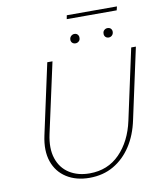

<svg xmlns="http://www.w3.org/2000/svg" viewBox="-96 -970 885 1052"><g transform="rotate(-10 346.5 -443.5)"><path d="M317 6Q243 6 190 -27.5Q137 -61 116 -122Q95 -183 113 -266L198 -658H227L142 -269Q125 -191 143.5 -134.5Q162 -78 209 -48Q256 -18 322 -18Q423 -18 489.5 -86Q556 -154 580 -265L665 -658H691L606 -265Q589 -183 549.5 -122.5Q510 -62 451.5 -28Q393 6 317 6ZM369 -733Q361 -733 355 -736.5Q349 -740 346 -746.5Q343 -753 344 -760Q345 -771 353 -778Q361 -785 371 -785Q379 -785 384.5 -781.5Q390 -778 393 -771.5Q396 -765 395 -758Q395 -747 387 -740Q379 -733 369 -733ZM553 -733Q546 -733 540 -736.5Q534 -740 531 -746.5Q528 -753 529 -760Q529 -771 537 -778Q545 -785 555 -785Q564 -785 569.5 -781.5Q575 -778 578 -771.5Q581 -765 580 -758Q579 -747 571.5 -740Q564 -733 553 -733ZM344 -872 348 -893H627L622 -872Z"/></g></svg>

Font: Ysabeau Office Thin
Style: Italic
Weight: 250
Italic angle: -12°
Designer: Christian Thalmann (Catharsis Fonts)
Version: Version 2.001;gftools[0.9.30]; featfreeze: tnum,lnum,ss02